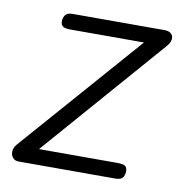

<svg xmlns="http://www.w3.org/2000/svg" viewBox="-63 -561 602 621"><g transform="rotate(10 238.0 -250.0)"><path d="M37.5 0Q25 0 18 -8.5Q11 -17 11.8 -29.2Q12.5 -41.5 21.5 -52L370 -449.5H128.5Q110 -449.5 103.2 -454.8Q96.5 -460 96.5 -471Q96.5 -482.5 102.8 -491.5Q109 -500.5 127 -500.5H428Q444 -500.5 451.2 -493Q458.5 -485.5 456.8 -474.2Q455 -463 444.5 -451L95.5 -51H353.5Q372.5 -51 379 -46Q385.5 -41 385.5 -29.5Q385.5 -17 379.5 -8.5Q373.5 0 354.5 0Z"/></g></svg>

Font: Edu AU VIC WA NT Hand
Style: Regular
Weight: 400
Designer: Tina and Corey Anderson, Eben Sorkin, Mirko Velimirovic
Foundry: Google for Education
Version: Version 1.001